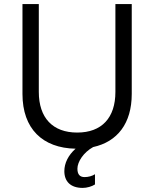

<svg xmlns="http://www.w3.org/2000/svg" viewBox="-20 -720 755 940"><path d="M385 200C405 200 430 193 445 183V133C431 142 412 147 394 147C372 147 359 135 359 106C359 72 389 26 436 0C555 -26 625 -116 625 -260V-700H545V-270C545 -143 478 -71 358 -71C238 -71 170 -143 170 -270V-700H90V-260C90 -90 188 5 350 8C314 40 295 79 295 118C295 168 325 200 385 200Z"/></svg>

Font: Fixel Display Regular
Style: Regular
Weight: 400
Designer: AlfaBravo + MacPaw
Foundry: Kyrylo Tkachov, Marchela Mozhyna, Serhii Makarenko, Maria Weinstein, Zakhar Kryvoshyya
Version: Version 1.211